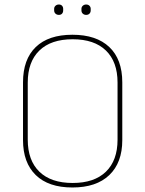

<svg xmlns="http://www.w3.org/2000/svg" viewBox="-20 -820 644 851"><path d="M301 11Q195 11 138.5 -44Q82 -99 82 -199V-455Q82 -557 138.5 -611.5Q195 -666 301 -666Q407 -666 464.5 -611.5Q522 -557 522 -455V-199Q522 -99 464.5 -44Q407 11 301 11ZM302 -9Q398 -9 449.5 -59Q501 -109 501 -201V-454Q501 -546 449.5 -596Q398 -646 302 -646Q206 -646 154.5 -596Q103 -546 103 -454V-201Q103 -109 154.5 -59Q206 -9 302 -9ZM241 -754Q232 -754 226 -759.5Q220 -765 220 -774V-781Q220 -789 226 -794.5Q232 -800 241 -800Q250 -800 255 -794.5Q260 -789 260 -781V-774Q260 -765 255 -759.5Q250 -754 241 -754ZM362 -754Q353 -754 347 -759.5Q341 -765 341 -774V-781Q341 -789 347 -794.5Q353 -800 362 -800Q371 -800 376.5 -794.5Q382 -789 382 -781V-774Q382 -765 376.5 -759.5Q371 -754 362 -754Z"/></svg>

Font: Sofia Sans Semi Condensed Thin
Style: Regular
Weight: 250
Version: Version 4.100